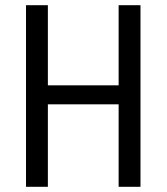

<svg xmlns="http://www.w3.org/2000/svg" viewBox="-20 -718 640 738"><path d="M436 -317H164V0H80V-698H164V-390H436V-698H520V0H436Z"/></svg>

Font: iA Writer Mono V
Style: Regular
Weight: 400
Designer: Mike Abbink, Paul van der Laan, Pieter van Rosmalen
Foundry: Bold Monday
Version: Version 2.000